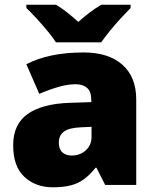

<svg xmlns="http://www.w3.org/2000/svg" viewBox="-20 -786 663 816"><path d="M204 10Q132 10 84 -34Q36 -78 36 -169Q36 -258 97.5 -301.5Q159 -345 276 -349L368 -352V-360Q368 -397 350 -412.5Q332 -428 301 -428Q268 -428 228 -416.5Q188 -405 147 -387L92 -513Q140 -538 200.5 -550.5Q261 -563 336 -563Q441 -563 500 -511Q559 -459 559 -363V0H427L390 -73H386Q363 -44 338.5 -25.5Q314 -7 282 1.5Q250 10 204 10ZM285 -125Q320 -125 344.5 -147Q369 -169 369 -204V-247L325 -245Q273 -243 251.5 -226.5Q230 -210 230 -180Q230 -152 245 -138.5Q260 -125 285 -125ZM218 -606Q203 -629 180.5 -656Q158 -683 134.5 -708.5Q111 -734 92 -752V-766H218Q244 -750 265.5 -733Q287 -716 313 -693Q339 -716 362 -733.5Q385 -751 411 -766H535V-752Q518 -735 494.5 -709.5Q471 -684 448.5 -656.5Q426 -629 410 -606Z"/></svg>

Font: Noto Sans Symbols Black
Style: Regular
Weight: 900
Version: Version 2.002